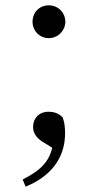

<svg xmlns="http://www.w3.org/2000/svg" viewBox="-20 -524 367 720"><path d="M163 -381C198 -381 225 -410 225 -442C225 -477 198 -504 163 -504C127 -504 102 -477 102 -442C102 -410 127 -381 163 -381ZM76 176C167 139 224 72 224 -24C224 -48 222 -64 215 -84C199 -100 181 -105 162 -105C126 -105 104 -80 104 -48C104 -25 117 -5 145 11L176 30C162 87 128 117 65 149Z"/></svg>

Font: Harano Aji Mincho KR
Style: Regular
Weight: 400
Foundry: Masamichi Hosoda
Version: HaranoAjiMinchoKR-Regular version 20230610;ttx 4.39.4